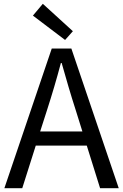

<svg xmlns="http://www.w3.org/2000/svg" viewBox="-20 -989 647 1009"><path d="M227 -410 191 -298H413L378 -410Q358 -472 340 -533Q322 -594 304 -658H300Q283 -594 265 -533Q247 -472 227 -410ZM3 0 252 -734H355L604 0H506L436 -224H168L97 0ZM322 -779 153 -907 205 -969 363 -825Z"/></svg>

Font: Chiron Sans HK TT
Style: Regular
Weight: 400
Designer: Ryoko NISHIZUKA 西塚涼子 (kana, bopomofo & ideographs); Paul D. Hunt (Latin, Greek & Cyrillic); Sandoll Communications 산돌커뮤니
Foundry: Adobe
Version: Version 2.022;hotconv 1.0.109;makeotfexe 2.5.65596